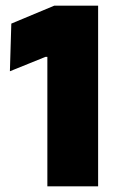

<svg xmlns="http://www.w3.org/2000/svg" viewBox="-20 -659 418 679"><path d="M147.5 0V-458H141L15 -407L20 -575.5L172 -639H327V0Z"/></svg>

Font: Anek Tamil ExtraBold
Style: Regular
Weight: 800
Designer: Aadarsh Rajan (Tamil), Yesha Goshar (Latin)
Foundry: Ek Type
Version: Version 1.003